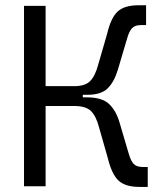

<svg xmlns="http://www.w3.org/2000/svg" viewBox="-20 -716 626 738"><path d="M72.3 0V-693.4H155.3V-384.8H265.1Q307.1 -384.8 326.4 -404.3Q345.7 -423.8 357.4 -467.3L391.6 -585.4Q406.2 -647.9 432.4 -671.9Q458.5 -695.8 512.7 -695.8H541.5V-619.6H522Q499 -619.6 487.8 -607.9Q476.6 -596.2 468.8 -568.8L433.1 -448.2Q419.4 -402.3 394.5 -377Q369.6 -351.6 314.9 -351.6H298.3V-341.8H314.9Q371.6 -341.8 398.7 -316.7Q425.8 -291.5 439.5 -245.1L475.1 -124.5Q482.9 -97.7 493.9 -85.9Q504.9 -74.2 528.3 -74.2H547.9V2.4H515.6Q461.9 2.4 435.8 -21.7Q409.7 -45.9 394.5 -107.9L360.8 -226.1Q349.6 -269.5 329.8 -289.1Q310.1 -308.6 265.1 -308.6H155.3V0Z"/></svg>

Font: Cascadia Mono NF SemiLight
Style: Regular
Weight: 350
Monospace: yes
Designer: Aaron Bell
Foundry: Saja Typeworks
Version: Version 2404.023; ttfautohint (v1.8.4)